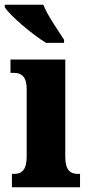

<svg xmlns="http://www.w3.org/2000/svg" viewBox="-40 -786 373 806"><path d="M153 -606H229V-619C205 -657 159 -721 142 -766H-20V-756C1 -721 95 -642 153 -606ZM10 0H296V-56H287C256 -56 234 -71 234 -127V-536H4V-480H19C49 -480 72 -465 72 -413V-129C72 -72 51 -56 19 -56H10Z"/></svg>

Font: Noto Serif Georgian ExtraCondensed Black
Style: Regular
Weight: 900
Width: 2
Designer: Monotype Design Team, Akaki Razmadze
Foundry: Google LLC
Version: Version 2.003